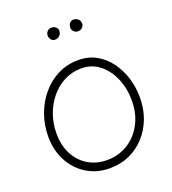

<svg xmlns="http://www.w3.org/2000/svg" viewBox="-166 -1058 1077 1202"><g transform="rotate(-20 372.5 -457.5)"><path d="M360.4 19.5Q274.4 19.5 207.3 -21.5Q140.1 -62.5 101.6 -134.5Q63 -206.5 63 -299.3Q63 -374 87.6 -443.4Q112.3 -512.7 157.5 -567.1Q202.6 -621.6 264.9 -653.3Q327.1 -685.1 402.3 -685.1Q470.2 -685.1 522.9 -655.3Q575.7 -625.5 612.1 -575.4Q648.4 -525.4 667.5 -462.6Q686.5 -399.9 686.5 -334Q686.5 -258.3 662.1 -193.8Q637.7 -129.4 593.5 -81.5Q549.3 -33.7 490 -7.1Q430.7 19.5 360.4 19.5ZM360.4 -34.7Q437.5 -34.7 499 -72.8Q560.5 -110.8 596.4 -178.2Q632.3 -245.6 632.3 -334Q632.3 -414.1 603.5 -481.4Q574.7 -548.8 522.9 -589.4Q471.2 -629.9 402.3 -629.9Q341.8 -629.9 289.8 -603.5Q237.8 -577.1 199.5 -531Q161.1 -484.9 139.6 -425.3Q118.2 -365.7 118.2 -299.3Q118.2 -219.2 149.4 -159.7Q180.7 -100.1 235.6 -67.4Q290.5 -34.7 360.4 -34.7ZM504.9 -892.6Q504.9 -875.5 492.7 -865Q480.5 -854.5 464.8 -854.5Q447.8 -854.5 436.8 -866.5Q425.8 -878.4 425.8 -892.1Q425.8 -910.2 436 -921.9Q446.3 -933.6 460.9 -933.6Q479.5 -933.6 492.2 -921.6Q504.9 -909.7 504.9 -892.6ZM355 -898.9Q355 -879.4 342.5 -866.9Q330.1 -854.5 310.5 -854.5Q295.4 -854.5 285.6 -866.9Q275.9 -879.4 275.9 -894Q275.9 -910.6 287.1 -922.1Q298.3 -933.6 314.9 -933.6Q330.1 -933.6 342.5 -923.8Q355 -914.1 355 -898.9Z"/></g></svg>

Font: Mikhak Light
Style: Regular
Weight: 300
Designer: Amin Abedi
Version: Version 3.3